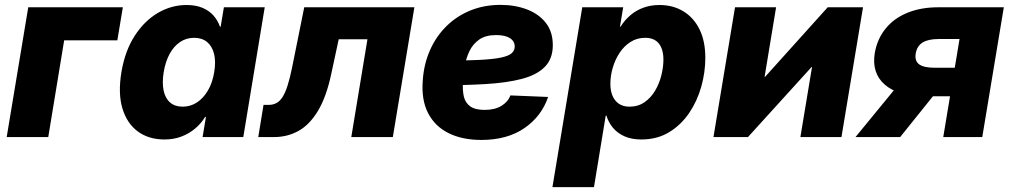

<svg xmlns="http://www.w3.org/2000/svg" viewBox="-20 -559 4121 783"><path d="M481 -529.3 458.5 -394.5H241.7L176.8 0H7.3L95.2 -529.3Z M650.9 9.8Q586.4 9.8 542 -22.9Q497.6 -55.7 479.2 -116.9Q460.9 -178.2 475.1 -264.6Q489.7 -351.6 529.1 -412.6Q568.4 -473.6 623.5 -506.1Q678.7 -538.6 740.7 -538.6Q778.3 -538.6 805.7 -527.1Q833 -515.6 850.6 -495.6Q868.2 -475.6 877 -450.2H879.9L893.1 -529.3H1059.6L972.2 0H806.2L819.8 -82H816.4Q799.8 -54.7 775.1 -34.2Q750.5 -13.7 719.5 -2Q688.5 9.8 650.9 9.8ZM725.1 -124Q757.3 -124 783.7 -141.6Q810.1 -159.2 828.4 -190.7Q846.7 -222.2 853.5 -264.6Q860.8 -307.6 853 -339.1Q845.2 -370.6 824.5 -387.7Q803.7 -404.8 771.5 -404.8Q739.7 -404.8 714.4 -387.7Q689 -370.6 671.9 -339.4Q654.8 -308.1 647.5 -264.6Q640.6 -221.7 647.2 -189.9Q653.8 -158.2 673.6 -141.1Q693.4 -124 725.1 -124Z M1033.2 0 1054.7 -131.3H1075.7Q1093.8 -131.3 1107.7 -138.9Q1121.6 -146.5 1132.6 -163.8Q1143.6 -181.2 1152.8 -210.2Q1162.1 -239.3 1170.9 -282.2L1220.7 -529.3H1669.9L1582 0H1412.6L1478.5 -398.9H1361.3L1331.5 -260.3Q1311.5 -165 1277.3 -107.9Q1243.2 -50.8 1197.8 -25.4Q1152.3 0 1097.2 0Z M1942.9 11.7Q1865.2 11.7 1809.3 -16.1Q1753.4 -43.9 1725.6 -98.1Q1697.8 -152.3 1704.1 -231Q1708.5 -297.4 1733.2 -353.5Q1757.8 -409.7 1799.8 -451.4Q1841.8 -493.2 1897.9 -516.1Q1954.1 -539.1 2021 -539.1Q2080.6 -539.1 2129.2 -520.5Q2177.7 -502 2206.1 -465.6Q2234.4 -429.2 2234.4 -375Q2234.4 -319.3 2201.9 -286.4Q2169.4 -253.4 2108.2 -237.3Q2046.9 -221.2 1959.2 -216.1Q1871.6 -210.9 1760.7 -210.9L1777.3 -311.5Q1872.6 -311.5 1931.9 -314.5Q1991.2 -317.4 2023.2 -324.2Q2055.2 -331.1 2067.1 -342.3Q2079.1 -353.5 2079.1 -369.1Q2079.1 -391.1 2059.3 -403.6Q2039.6 -416 2003.4 -416Q1960.4 -416 1934.3 -397.7Q1908.2 -379.4 1894.3 -350.1Q1880.4 -320.8 1875 -287.8Q1869.6 -254.9 1868.2 -226.1Q1865.7 -192.4 1871.3 -166.5Q1877 -140.6 1897 -125.7Q1917 -110.8 1956.5 -110.8Q1997.6 -110.8 2024.4 -127Q2051.3 -143.1 2061.5 -169.9L2215.3 -163.6Q2188.5 -84.5 2118.4 -36.4Q2048.3 11.7 1942.9 11.7Z M2232.9 204.1 2354.5 -529.3H2521.5L2508.3 -450.2H2510.7Q2527.8 -477.5 2551.3 -497.3Q2574.7 -517.1 2604.2 -527.8Q2633.8 -538.6 2669.4 -538.6Q2724.6 -538.6 2766.8 -512.9Q2809.1 -487.3 2832.8 -439.2Q2856.4 -391.1 2856.4 -322.8Q2856.4 -265.1 2840.1 -206.3Q2823.7 -147.5 2790.8 -98.6Q2757.8 -49.8 2709 -20Q2660.2 9.8 2595.2 9.8Q2555.7 9.8 2526.6 -3.2Q2497.6 -16.1 2479.5 -38.1Q2461.4 -60.1 2453.1 -87.4H2450.2L2402.3 204.1ZM2547.4 -124Q2582.5 -124 2608.6 -142.3Q2634.8 -160.6 2651.9 -189.7Q2668.9 -218.8 2677.2 -252.2Q2685.5 -285.6 2685.5 -315.9Q2685.5 -357.9 2667 -381.3Q2648.4 -404.8 2611.3 -404.8Q2577.6 -404.8 2551.3 -387.9Q2524.9 -371.1 2506.6 -343.3Q2488.3 -315.4 2478.8 -282.5Q2469.2 -249.5 2469.2 -217.3Q2469.2 -173.8 2489.7 -148.9Q2510.3 -124 2547.4 -124Z M3411.6 0H3244.1L3291.5 -285.6H3289.6L3030.3 0H2889.6L2977.5 -529.3H3145L3098.1 -245.6H3100.1L3355.5 -529.3H3499.5Z M3985.8 0H3826.7L3893.1 -399.9H3808.6Q3765.6 -399.9 3742.7 -385.7Q3719.7 -371.6 3714.4 -340.8Q3709.5 -310.5 3728.5 -296.6Q3747.6 -282.7 3792 -282.7H3939.5L3920.4 -166.5H3752.4Q3643.1 -166.5 3588.6 -213.6Q3534.2 -260.7 3547.4 -342.8Q3557.6 -400.4 3591.6 -442.4Q3625.5 -484.4 3680.4 -506.8Q3735.4 -529.3 3806.2 -529.3H4073.7ZM3650.9 0H3468.8L3662.6 -236.3H3840.8Z"/></svg>

Font: Inter 24pt ExtraBold
Style: Italic
Weight: 800
Italic angle: -9.3988°
Designer: Rasmus Andersson
Foundry: rsms
Version: Version 4.001;git-66647c0bb